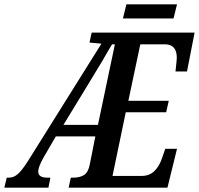

<svg xmlns="http://www.w3.org/2000/svg" viewBox="-58 -864 916 884"><path d="M-27 -46H-17Q5 -46 24 -62.5Q43 -79 71 -123L409 -663L354 -668L364 -714H838L803 -535H750Q756 -589 756 -598Q756 -660 701 -660H588L533 -400H719L707 -347H521L460 -54H594Q630 -54 653 -76.5Q676 -99 688 -136L703 -179H757L713 0H258L268 -46H278Q310 -46 329.5 -58.5Q349 -71 356 -110L381 -236H199L142 -138Q118 -95 118 -74Q118 -46 160 -46H174L165 0H-38ZM393 -289 471 -660H458Q440 -631 414 -585Q402 -566 381 -530.5Q360 -495 345 -471L234 -289ZM524 -844H757L741 -779H508Z"/></svg>

Font: Noto Serif CondSemiBold
Style: Italic
Weight: 600
Width: 3
Italic angle: -12°
Designer: Monotype Design Team
Foundry: Monotype Imaging Inc.
Version: Version 1.001